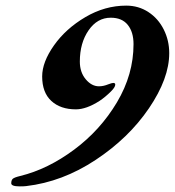

<svg xmlns="http://www.w3.org/2000/svg" viewBox="-20 -649 622 683"><path d="M50 14Q20 14 20 3Q20 -8 25.5 -13Q31 -18 52 -23Q150 -47 243.5 -116.5Q337 -186 396 -285Q455 -384 455 -492Q455 -535 434.5 -560.5Q414 -586 374 -586Q326 -586 295 -541Q264 -496 264 -430Q264 -392 285 -367Q306 -342 332 -342Q348 -342 365 -349Q378 -354 383 -354Q390 -354 390 -348Q390 -339 375 -324Q355 -304 334 -290Q287 -260 250 -260Q195 -260 162.5 -290Q130 -320 130 -377Q130 -428 172 -487.5Q214 -547 283.5 -588Q353 -629 429 -629Q473 -629 508 -606Q543 -583 562.5 -544Q582 -505 582 -460Q582 -370 510 -264Q438 -158 320 -80Q202 -2 73 13Q65 14 50 14Z"/></svg>

Font: EB Garamond ExtraBold
Style: Italic
Weight: 800
Italic angle: -17.2°
Designer: Georg Duffner and Octavio Pardo
Foundry: Georg Duffner
Version: Version 1.000